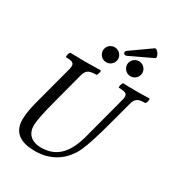

<svg xmlns="http://www.w3.org/2000/svg" viewBox="-226 -1116 1173 1271"><g transform="rotate(30 360.5 -481.0)"><path d="M448 -838 617 -918C636 -926 601 -985 582 -973L432 -867C411 -853 425 -827 448 -838ZM350 -732C381 -732 408 -758 408 -790C408 -821 381 -847 350 -847C318 -847 292 -821 292 -790C292 -758 318 -732 350 -732ZM535 -732C567 -732 593 -758 593 -790C593 -821 567 -847 535 -847C504 -847 477 -821 477 -790C477 -758 504 -732 535 -732ZM234 13C357 13 449 -49 498 -154C520 -201 549 -293 585 -430L623 -572C635 -616 653 -628 708 -628C717 -628 726 -668 717 -668C684 -667 651 -666 618 -666C585 -666 552 -667 518 -668C510 -668 499 -628 508 -628C567 -628 579 -616 568 -572L481 -243C445 -107 382 -27 257 -27C194 -27 144 -59 144 -130C144 -165 157 -232 184 -333L247 -572C259 -616 278 -628 334 -628C343 -628 353 -668 344 -668C306 -667 267 -666 229 -666C191 -666 153 -667 114 -668C105 -668 96 -628 105 -628C161 -628 173 -616 162 -572L81 -267C67 -212 59 -167 59 -128C59 -24 131 13 234 13Z"/></g></svg>

Font: Junicode Two Beta SemiCondensed Medium
Style: Italic
Weight: 500
Width: 4
Italic angle: -10°
Version: Version 1.063